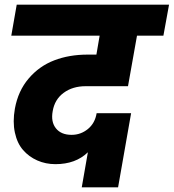

<svg xmlns="http://www.w3.org/2000/svg" viewBox="-20 -760 736 813"><path d="M27.8 -608.9 50.8 -740.2H695.8L671.9 -608.9H560.1L522 -395H342.8Q287.6 -395 249.5 -366.9Q211.4 -338.9 203.1 -289.1Q194.8 -244.1 216.8 -216.6Q238.8 -189 283.2 -189Q321.8 -189 352.1 -213.6Q382.3 -238.3 389.2 -280.8H535.2L480 33.2H326.2L352.1 -115.2Q300.3 -64.9 214.8 -64.9Q173.3 -64.9 137.9 -80.6Q102.5 -96.2 77.6 -124.8Q52.7 -153.3 43 -198.7Q33.2 -244.1 43 -299.8Q56.6 -375 101.3 -427.5Q146 -480 209.5 -504.4Q272.9 -528.8 351.1 -528.8H388.2L401.9 -608.9Z"/></svg>

Font: SVN-Poppins
Style: Bold Italic
Weight: 700
Italic angle: -10°
Designer: Ninad Kale (Devanagari), Jonny Pinhorn (Latin)
Foundry: Indian Type Foundry
Version: Version 3.002 2017